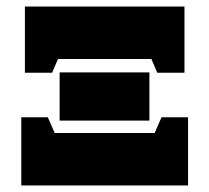

<svg xmlns="http://www.w3.org/2000/svg" viewBox="-20 -566 639 586"><path d="M56 -344V-546H543V-344H460L442 -386H157L139 -344ZM162 -198V-345H436V-198ZM45 0V-208H126L147 -160H452L473 -208H554V0Z"/></svg>

Font: Piazzolla SC Black
Style: Regular
Weight: 900
Designer: Juan Pablo del Peral
Foundry: Huerta Tipografica
Version: Version 1.330